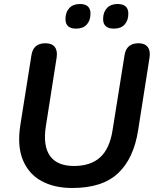

<svg xmlns="http://www.w3.org/2000/svg" viewBox="-20 -929 778 959"><path d="M341 10Q251 10 187 -25Q123 -60 94 -130.5Q65 -201 82 -307L137 -653Q146 -713 207 -713Q239 -713 253.5 -694.5Q268 -676 263 -642L209 -298Q194 -201 229.5 -150.5Q265 -100 350 -100Q432 -100 479.5 -142.5Q527 -185 542 -277L602 -653Q611 -713 672 -713Q703 -713 717.5 -694.5Q732 -676 727 -642L670 -279Q648 -137 569.5 -63.5Q491 10 341 10ZM549 -786Q495 -786 495 -834Q495 -868 514 -888.5Q533 -909 567 -909Q621 -909 621 -861Q621 -827 602.5 -806.5Q584 -786 549 -786ZM360 -786Q307 -786 307 -834Q307 -868 326 -888.5Q345 -909 379 -909Q432 -909 432 -861Q432 -827 413.5 -806.5Q395 -786 360 -786Z"/></svg>

Font: Nunito
Style: Bold Italic
Weight: 700
Italic angle: -9°
Designer: Vernon Adams
Foundry: Vernon Adams
Version: Version 3.601; ttfautohint (v1.8.2.53-6de2)